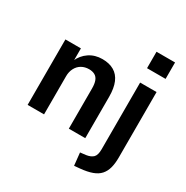

<svg xmlns="http://www.w3.org/2000/svg" viewBox="-201 -892 1219 1255"><g transform="rotate(30 408.0 -264.5)"><path d="M66 0V-494H183V-398H179Q200 -447 242.5 -475.5Q285 -504 341 -504Q393 -504 429 -483Q465 -462 483 -419.5Q501 -377 501 -312V0H377V-304Q377 -339 368.5 -361Q360 -383 342 -393Q324 -403 298 -403Q267 -403 242.5 -389Q218 -375 204 -348.5Q190 -322 190 -288V0ZM622 -598V-722H762V-598ZM528 193 518 98 561 93Q595 88 612.5 71Q630 54 630 10V-494H754V0Q754 45 745 78.5Q736 112 715.5 135Q695 158 659.5 171Q624 184 571 189Z"/></g></svg>

Font: Nunito Sans 10pt SemiCondensed
Style: Bold
Weight: 700
Width: 4
Designer: Vernon Adams
Foundry: Vernon Adams
Version: Version 3.101;gftools[0.9.27]